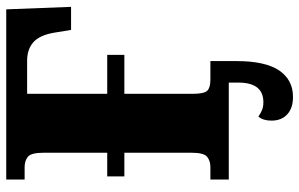

<svg xmlns="http://www.w3.org/2000/svg" viewBox="-192 -562 960 616"><g transform="rotate(-90 288.0 -254.0)"><path d="M20 0V-59H60Q80 -59 93 -69.5Q106 -80 106 -120V-335H30V-390H106V-594Q106 -634 93 -644.5Q80 -655 60 -655H20V-714H566L574 -506H500L491 -561Q483 -607 460.5 -627Q438 -647 401 -647H295V-390H420V-335H295V-116Q295 -79 305 -69Q315 -59 340 -59H400V25Q400 117 370 161.5Q340 206 285 206Q249 206 229 187.5Q209 169 209 137Q209 110 222 95Q232 102 242.5 106.5Q253 111 268 111Q331 111 331 31V0Z"/></g></svg>

Font: Noto Serif SemiCondensed Black
Style: Regular
Weight: 900
Width: 4
Designer: Monotype Design Team
Foundry: Monotype Imaging Inc.
Version: Version 2.014; ttfautohint (v1.8.4.7-5d5b)